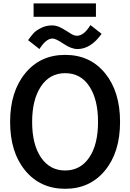

<svg xmlns="http://www.w3.org/2000/svg" viewBox="-20 -1121 785 1158"><path d="M149.4 -878.9Q167 -903.3 181.6 -919.9Q196.3 -936.5 227.1 -952.1Q257.8 -967.8 293.9 -967.8Q322.3 -967.8 350.6 -952.1Q378.9 -936.5 402.3 -920.9Q425.8 -905.3 443.4 -905.3Q486.3 -905.3 525.4 -969.7L592.8 -917Q527.3 -825.2 447.3 -825.2Q410.2 -825.2 363.3 -856.9Q316.4 -888.7 296.9 -888.7Q257.8 -888.7 217.8 -825.2ZM182.6 -1019.5V-1100.6H558.6V-1019.5ZM41 -385.7Q41 -567.4 131.8 -678.7Q222.7 -790 373 -790Q523.4 -790 613.8 -679.2Q704.1 -568.4 704.1 -385.7Q704.1 -203.1 613.3 -92.8Q522.5 17.6 373 17.6Q222.7 17.6 131.8 -92.8Q41 -203.1 41 -385.7ZM173.8 -385.7Q173.8 -250 227.1 -171.4Q280.3 -92.8 373 -92.8Q464.8 -92.8 518.1 -170.9Q571.3 -249 571.3 -385.7Q571.3 -520.5 519 -600.1Q466.8 -679.7 373 -679.7Q280.3 -679.7 227.1 -600.1Q173.8 -520.5 173.8 -385.7Z"/></svg>

Font: Gothic A1
Style: Bold
Weight: 700
Version: Version 2.50